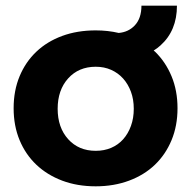

<svg xmlns="http://www.w3.org/2000/svg" viewBox="-20 -650 673 676"><path d="M317 -415Q257 -415 220 -374Q183 -333 183 -267Q183 -201 220 -160Q257 -119 317 -119Q347 -119 371.5 -129.5Q396 -140 413.5 -159.5Q431 -179 441 -206.5Q451 -234 451 -267Q451 -300 441 -327Q431 -354 413.5 -373.5Q396 -393 371.5 -404Q347 -415 317 -415ZM521 -472Q523 -470 526 -468Q563 -432 584 -381.5Q605 -331 605 -269Q605 -207 584 -156.5Q563 -106 525.5 -70Q488 -34 434.5 -14Q381 6 317 6Q252 6 199 -14Q146 -34 108 -70Q70 -106 49 -156.5Q28 -207 28 -269Q28 -331 49 -381.5Q70 -432 108 -468Q146 -504 199 -523.5Q252 -543 317 -543Q360 -543 398 -534Q432 -537 454 -560Q478 -585 478 -630H603Q603 -542 545 -490Q534 -480 521 -472Z"/></svg>

Font: Montserrat Semi Bold
Style: Regular
Weight: 600
Designer: Julieta Ulanovsky
Foundry: Julieta Ulanovsky
Version: Version 3.001 September 28, 2015